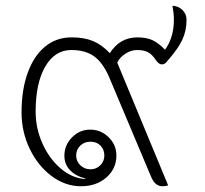

<svg xmlns="http://www.w3.org/2000/svg" viewBox="-20 -639 714 668"><path d="M55 -248Q55 -327 76.5 -386Q98 -445 137 -477Q176 -509 229 -509Q273 -509 304 -496Q335 -483 362 -454Q397 -509 458 -509Q489 -509 510 -499.5Q531 -490 554 -466Q585 -508 585 -571Q585 -592 580 -619Q601 -618 615 -604Q629 -590 629 -570Q629 -532 614 -500Q599 -468 559 -423Q553 -415 543 -415Q533 -415 523 -429Q510 -449 495.5 -457Q481 -465 457 -465Q436 -465 416 -452Q396 -439 388 -421L565 6Q556 9 545 9Q532 9 522 0.5Q512 -8 504 -28L360 -370Q338 -421 307.5 -443Q277 -465 228 -465Q171 -465 137.5 -407.5Q104 -350 104 -251Q104 -192 128 -139Q152 -86 191.5 -52.5Q231 -19 277 -16V-18Q242 -27 223 -47.5Q204 -68 204 -97Q204 -134 230.5 -161Q257 -188 294 -188Q331 -188 358 -161.5Q385 -135 385 -98Q385 -52 350 -21.5Q315 9 262 9Q207 9 159.5 -26.5Q112 -62 83.5 -121Q55 -180 55 -248ZM343 -98Q343 -119 329.5 -132.5Q316 -146 295 -146Q273 -146 259 -132Q245 -118 245 -98Q245 -78 259.5 -64Q274 -50 295 -50Q315 -50 329 -64Q343 -78 343 -98Z"/></svg>

Font: K2D Thin
Style: Regular
Weight: 100
Designer: Katatrad Aksorn Co.,Ltd.
Foundry: Cadson Demak Co.,Ltd.
Version: Version 1.000; ttfautohint (v1.6)